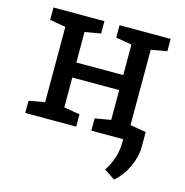

<svg xmlns="http://www.w3.org/2000/svg" viewBox="-107 -628 895 929"><g transform="rotate(15 340.5 -163.5)"><path d="M47.4 0V-61.5L127 -75.2V-452.6L47.4 -466.3V-528.3H302.7V-466.3L223.1 -452.6V-299.8H458V-452.6L378.4 -466.3V-528.3H634.3V-466.3L554.7 -452.6V-75.2L634.3 -61.5V0H378.4V-61.5L458 -75.2V-224.6H223.1V-75.2L302.7 -61.5V0ZM545.9 200.2 491.7 164.1Q514.6 128.9 526.4 92.3Q538.1 55.7 538.1 14.6V-59.6H634.3V13.2Q634.3 61 610.4 113.3Q586.4 165.5 545.9 200.2Z"/></g></svg>

Font: Roboto Slab
Style: Regular
Weight: 400
Designer: Google
Version: Version 2.000; ttfautohint (v1.8.1.43-b0c9)